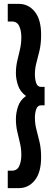

<svg xmlns="http://www.w3.org/2000/svg" viewBox="-20 -760 285 990"><path d="M20 120H42Q68 120 79 96.5Q90 73 90 38Q90 7 83 -22Q76 -51 69 -81.5Q62 -112 62 -146Q62 -178 73 -211Q84 -244 114 -265Q84 -287 73 -319.5Q62 -352 62 -383Q62 -416 69 -446Q76 -476 83 -505.5Q90 -535 90 -568Q90 -602 79 -625.5Q68 -649 42 -649H20V-740H77Q127 -740 159.5 -699.5Q192 -659 192 -581Q192 -535 184 -500.5Q176 -466 168 -437Q160 -408 160 -378Q160 -352 166.5 -332Q173 -312 192 -312H210V-217H192Q174 -217 167 -197.5Q160 -178 160 -152Q160 -121 168 -91.5Q176 -62 184 -27.5Q192 7 192 51Q192 129 159.5 169.5Q127 210 77 210H20Z"/></svg>

Font: Georama Condensed SemiBold
Style: Regular
Weight: 600
Width: 3
Designer: Jean-Baptiste Levee
Foundry: Production Type
Version: Version 1.000